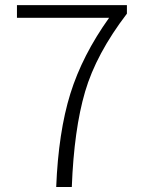

<svg xmlns="http://www.w3.org/2000/svg" viewBox="-20 -749 574 769"><path d="M205.1 0Q213.9 -219.7 261.7 -373.5Q309.6 -527.3 417 -677.7H47.9V-728.5H488.3V-694.3Q365.2 -533.2 320.8 -381.8Q276.4 -230.5 267.6 0Z"/></svg>

Font: Bpmf Zihi Sans Light
Style: Light
Weight: 300
Foundry: But Ko
Version: Version 1.320